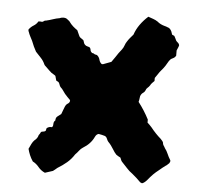

<svg xmlns="http://www.w3.org/2000/svg" viewBox="-49 -670 779 753"><g transform="rotate(5 340.5 -293.5)"><path d="M639 -68Q641 -65 640 -61.5Q639 -58 637 -55Q634 -53 631 -49.5Q628 -46 624 -44Q618 -40 612 -35Q606 -30 600 -25Q587 -15 577.5 -5.5Q568 4 555 20Q553 22 550.5 24.5Q548 27 545 29Q544 30 541.5 31Q539 32 537 33Q536 32 534 31.5Q532 31 530 30Q522 22 513.5 14Q505 6 496 -1Q483 -10 473 -21.5Q463 -33 452 -44Q449 -47 447.5 -51.5Q446 -56 444 -60Q440 -62 435.5 -64.5Q431 -67 427 -70Q423 -74 419.5 -79Q416 -84 413 -89Q408 -97 403 -104Q398 -111 391 -118Q387 -123 385 -129Q383 -135 377 -139Q371 -141 364 -142.5Q357 -144 351 -145Q342 -143 337 -132Q324 -104 294 -86Q286 -81 280 -73Q274 -65 266 -57Q254 -38 237.5 -24Q221 -10 201 2Q198 5 194 8Q190 11 185 15L154 25Q138 18 127.5 5Q117 -8 103 -15Q95 -27 90 -39Q85 -51 82 -63Q87 -74 91.5 -83Q96 -92 102 -98Q114 -107 117 -120Q122 -126 125 -133Q129 -135 131.5 -135Q134 -135 137 -136Q144 -138 144 -143Q144 -149 148 -151.5Q152 -154 156 -155Q159 -156 161.5 -155.5Q164 -155 167 -156Q168 -158 169 -159.5Q170 -161 170 -162Q170 -168 171 -173.5Q172 -179 177 -183Q177 -194 183.5 -199Q190 -204 198 -210Q201 -218 204 -226Q207 -234 209 -239Q213 -249 220 -253Q227 -257 228 -265Q227 -266 227 -268Q222 -273 216.5 -278.5Q211 -284 206 -290Q201 -296 197 -302.5Q193 -309 187 -314Q183 -318 181 -325Q179 -332 175.5 -334.5Q172 -337 167 -339Q166 -344 164.5 -348Q163 -352 162 -357Q161 -358 159 -359.5Q157 -361 155 -362Q145 -367 137 -375.5Q129 -384 121 -391Q117 -394 115 -398Q109 -412 99 -422.5Q89 -433 78 -445Q73 -454 68 -464.5Q63 -475 59 -486Q55 -494 50.5 -502.5Q46 -511 43 -520Q41 -522 41 -529Q49 -540 60 -546.5Q71 -553 77 -564Q83 -565 88.5 -564Q94 -563 98 -567Q101 -570 107 -570Q120 -573 133 -577.5Q146 -582 159 -584Q161 -585 164 -586Q167 -587 169 -587Q183 -589 191 -581Q193 -579 195.5 -577.5Q198 -576 199 -574Q206 -564 214.5 -556.5Q223 -549 232 -543Q239 -528 241 -523Q243 -518 246 -515.5Q249 -513 258 -507Q259 -506 260 -504.5Q261 -503 261 -501Q264 -486 278 -483Q284 -481 285 -481Q290 -477 290.5 -470.5Q291 -464 298 -459Q304 -459 308 -455Q311 -454 313.5 -453.5Q316 -453 317 -453Q326 -446 328.5 -435.5Q331 -425 339 -419H344Q352 -422 360 -425Q368 -428 376 -431Q380 -436 383 -441Q386 -446 390 -451Q395 -459 401 -467.5Q407 -476 413 -483Q419 -491 422 -500Q425 -509 430 -516Q435 -524 440.5 -530.5Q446 -537 453 -545Q460 -566 473.5 -585Q487 -604 505 -620Q516 -616 525 -613Q534 -610 543 -604Q554 -594 573 -589Q578 -588 582 -586Q586 -584 590 -583Q597 -577 599.5 -571Q602 -565 604 -558Q606 -557 608.5 -556Q611 -555 613 -554Q615 -550 617.5 -545.5Q620 -541 622 -536Q625 -532 629.5 -528.5Q634 -525 635 -519Q634 -514 631.5 -508.5Q629 -503 627 -498V-477Q623 -470 617.5 -467.5Q612 -465 607 -462Q606 -460 604.5 -458.5Q603 -457 601 -455Q595 -444 588.5 -434Q582 -424 573 -414Q567 -407 562 -399Q557 -391 551 -383V-371Q547 -367 542.5 -362.5Q538 -358 535 -352Q531 -346 526 -342Q521 -338 519 -331Q516 -324 510 -320.5Q504 -317 500 -307Q499 -303 498.5 -297Q498 -291 496 -284Q520 -253 538 -218V-206Q543 -201 547.5 -197Q552 -193 555 -189Q574 -165 595 -147Q599 -143 602.5 -138.5Q606 -134 606 -128Q607 -124 610 -120Q613 -116 614 -113Q622 -103 627 -91Q632 -79 639 -68Z"/></g></svg>

Font: Darumadrop One
Style: Regular
Weight: 400
Version: Version 1.000